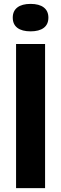

<svg xmlns="http://www.w3.org/2000/svg" viewBox="-20 -966 314 986"><path d="M62.5 0V-740H211.5V0ZM137 -805Q93 -805 69.2 -823Q45.5 -841 45.5 -875.5Q45.5 -909.5 69.2 -927.8Q93 -946 137 -946Q181 -946 204.8 -927.8Q228.5 -909.5 228.5 -875.5Q228.5 -841 204.8 -823Q181 -805 137 -805Z"/></svg>

Font: Encode Sans Semi Condensed
Style: Bold
Weight: 700
Width: 4
Designer: Multiple Designers
Foundry: Impallari Type
Version: Version 3.000; ttfautohint (v1.8.3) -l 8 -r 50 -G 200 -x 14 